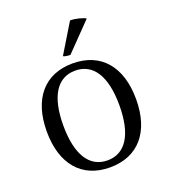

<svg xmlns="http://www.w3.org/2000/svg" viewBox="-134 -817 816 927"><g transform="rotate(-20 273.5 -353.5)"><path d="M412 -701C400 -710 358 -721 333 -720L242 -570C247 -565 267 -563 278 -563ZM273 13C418 13 503 -86 503 -254C503 -422 418 -521 273 -521C129 -521 44 -422 44 -254C44 -86 129 13 273 13ZM273 -23C180 -23 129 -105 129 -254C129 -403 180 -484 273 -484C366 -484 417 -403 417 -254C417 -105 366 -23 273 -23Z"/></g></svg>

Font: Arima Koshi
Style: Regular
Weight: 400
Designer: Joana Correia and Natanael Gama
Foundry: NDISCOVER
Version: Version 1.019;PS 001.019;hotconv 1.0.88;makeotf.lib2.5.64775